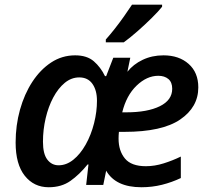

<svg xmlns="http://www.w3.org/2000/svg" viewBox="-20 -786 887 816"><path d="M187 9.8Q124 9.8 85.2 -39.1Q46.4 -87.9 46.4 -180.2Q46.4 -252.9 64.9 -319.6Q83.5 -386.2 117.4 -438.2Q151.4 -490.2 197.5 -520.5Q243.7 -550.8 299.3 -550.8Q349.6 -550.8 378.7 -525.6Q407.7 -500.5 426.3 -462.4H431.2L461.4 -540.5H533.7L521.5 -481Q546.4 -512.7 586.2 -531.7Q626 -550.8 674.8 -550.8Q740.7 -550.8 781.7 -514.4Q822.8 -478 822.8 -414.6Q822.8 -330.6 745.8 -278.1Q668.9 -225.6 508.8 -225.6H485.4Q483.9 -210.9 483.9 -196.8Q483.9 -145 511 -112.3Q538.1 -79.6 600.1 -79.6Q637.2 -79.6 675.3 -91.6Q713.4 -103.5 748.5 -120.6V-29.3Q710.4 -11.2 668.5 -0.7Q626.5 9.8 581.1 9.8Q471.7 9.8 431.2 -60.5L418.9 0H346.2L356 -86.9H352.1Q317.4 -43.9 279.3 -17.1Q241.2 9.8 187 9.8ZM499.5 -308.6H517.1Q606.4 -308.6 659.2 -334.5Q711.9 -360.4 711.9 -408.7Q711.9 -436.5 695.6 -450.2Q679.2 -463.9 652.8 -463.9Q604 -463.9 560.5 -422.1Q517.1 -380.4 499.5 -308.6ZM229 -83.5Q262.2 -83.5 291.7 -107.2Q321.3 -130.9 344.2 -171.6Q367.2 -212.4 379.9 -262.7Q386.2 -288.1 389.2 -311.8Q392.1 -335.4 392.1 -357.9Q392.1 -402.3 372.8 -429.7Q353.5 -457 316.9 -457Q283.2 -457 255.1 -433.8Q227.1 -410.6 206.3 -371.6Q185.5 -332.5 174.1 -283.7Q162.6 -234.9 162.6 -183.6Q162.6 -131.8 181.2 -107.7Q199.7 -83.5 229 -83.5ZM429.7 -606V-618.2Q446.8 -637.2 467 -662.8Q487.3 -688.5 506.6 -715.8Q525.9 -743.2 541 -766.1H668.9V-757.3Q654.8 -739.3 625.7 -710.4Q596.7 -681.6 564.2 -653.1Q531.7 -624.5 505.9 -606Z"/></svg>

Font: Open Sans SemiBold
Style: Italic
Weight: 600
Italic angle: -12°
Designer: Monotype Design Team
Foundry: Monotype Imaging Inc.
Version: Version 3.003; ttfautohint (v1.8.4)